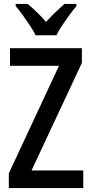

<svg xmlns="http://www.w3.org/2000/svg" viewBox="-20 -960 466 980"><path d="M405 0H25V-75L281 -624H31V-714H398V-639L141 -90H405ZM162 -780Q151 -802 133.5 -828.5Q116 -855 97 -881.5Q78 -908 60 -929V-940H121Q142 -923 167 -899Q192 -875 215 -848Q241 -877 262.5 -897Q284 -917 309 -940H370V-929Q354 -910 334.5 -883.5Q315 -857 297 -830Q279 -803 268 -780Z"/></svg>

Font: Noto Sans Bengali Condensed Medium
Style: Regular
Weight: 500
Width: 3
Designer: Jelle Bosma - Monotype Design Team
Foundry: Monotype Imaging Inc.
Version: Version 2.003